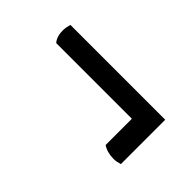

<svg xmlns="http://www.w3.org/2000/svg" viewBox="-16 -527 604 604"><g transform="rotate(45 286.0 -225.0)"><path d="M465.3 -124Q451.2 -124 438.5 -127.4Q425.7 -130.8 416.4 -137.6V-286.5L453.7 -254.2H79.7Q66.1 -270.2 66.1 -296.8Q66.1 -303.5 67.5 -311.5Q69 -319.5 70.9 -326.2H492.8V-128.8Q486.4 -126.9 479.7 -125.5Q473 -124 465.3 -124Z"/></g></svg>

Font: Pitagon Serif
Style: Regular
Weight: 400
Designer: Travis Tran
Foundry: Pitagon
Version: Version 1.000;gftools[0.9.26]